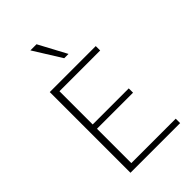

<svg xmlns="http://www.w3.org/2000/svg" viewBox="-264 -1007 1107 1107"><g transform="rotate(-45 289.5 -453.5)"><path d="M522 0H117V-658H492V-622H160V-36H522ZM133 -316V-351H454V-316ZM314 -737 208 -907H258L349 -737Z"/></g></svg>

Font: Ysabeau Infant ExtraLight
Style: Regular
Weight: 250
Designer: Christian Thalmann (Catharsis Fonts)
Version: Version 2.001;gftools[0.9.30]; featfreeze: ss01,ss02,lnum